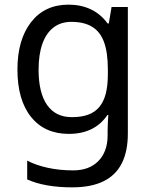

<svg xmlns="http://www.w3.org/2000/svg" viewBox="-20 -566 655 826"><path d="M275 -546Q328 -546 370.5 -526Q413 -506 443 -465H448L460 -536H530V9Q530 85 504 136.5Q478 188 425 214Q372 240 290 240Q232 240 183.5 231.5Q135 223 97 206V125Q135 145 186 156Q237 167 295 167Q364 167 403.5 126.5Q443 86 443 16V-5Q443 -17 444 -39.5Q445 -62 446 -71H442Q414 -30 372.5 -10Q331 10 276 10Q172 10 113.5 -63Q55 -136 55 -267Q55 -395 113.5 -470.5Q172 -546 275 -546ZM287 -472Q242 -472 210.5 -448Q179 -424 162.5 -378Q146 -332 146 -266Q146 -167 182.5 -114.5Q219 -62 289 -62Q330 -62 359 -72.5Q388 -83 407 -105.5Q426 -128 435 -163Q444 -198 444 -246V-267Q444 -340 427.5 -385Q411 -430 376 -451Q341 -472 287 -472Z"/></svg>

Font: uhindi85
Style: Book
Weight: 400
Designer: Jelle Bosma - Monotype Design Team
Foundry: Monotype Imaging Inc.
Version: Version 2.003